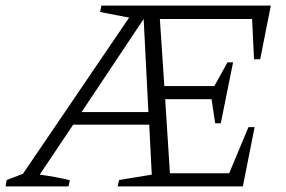

<svg xmlns="http://www.w3.org/2000/svg" viewBox="-52 -667 1023 687"><path d="M-32 0 -28 -23 30 -45 410 -604 306 -624 311 -647H917L879 -455H857L850 -599H520L536 -359H715L762 -444H782L738 -226H718L705 -312H539L556 -47H768L837 -212H859L817 0H369L374 -23L491 -42L482 -221H210L90 -42Q146 -35 198 -22L193 0ZM240 -266H479L462 -599Z"/></svg>

Font: Piazzolla SC Light
Style: Italic
Weight: 300
Italic angle: -11.3°
Designer: Juan Pablo del Peral
Foundry: Huerta Tipografica
Version: Version 1.330